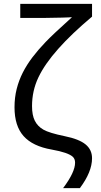

<svg xmlns="http://www.w3.org/2000/svg" viewBox="-20 -780 524 995"><path d="M457 40Q457 110.8 394 194.8H307.1Q369.1 112.3 369.1 63Q369.1 43.5 357.2 32.5Q345.2 21.5 318.4 12.2Q291.5 2.9 248 -4.9Q149.4 -22 102.3 -74.7Q55.2 -127.4 55.2 -224.1Q55.2 -274.4 66.4 -318.8Q77.6 -363.3 98.1 -403.8Q118.7 -444.3 148.2 -483.2Q177.7 -522 216.1 -562Q254.4 -602.1 353 -690.9Q349.6 -690.4 335.7 -689.9Q321.8 -689.5 301.3 -688.7Q280.8 -688 205.1 -687H85V-759.8H457V-693.8Q352.1 -606 282 -527.1Q211.9 -448.2 179 -378.9Q146 -309.6 146 -230Q146 -183.1 160.4 -154.3Q174.8 -125.5 204.8 -108.2Q234.9 -90.8 315.9 -74.2Q390.1 -59.1 423.6 -31.5Q457 -3.9 457 40Z"/></svg>

Font: NotoPenekeko
Style: Regular
Weight: 400
Designer: Monotype Design team
Foundry: Monotype Imaging Inc.
Version: Version 1.04